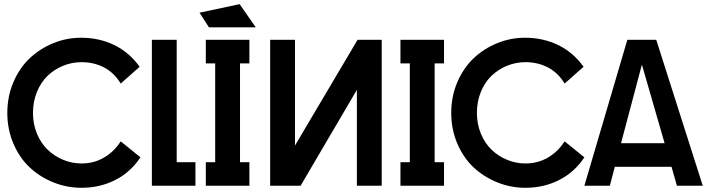

<svg xmlns="http://www.w3.org/2000/svg" viewBox="-20 -891 3391 921"><path d="M371.1 9.8Q300.3 9.8 235.6 -16.4Q170.9 -42.5 122.1 -88.4Q73.2 -134.3 44.2 -202.4Q15.1 -270.5 15.1 -349.1Q15.1 -428.7 44.4 -497.1Q73.7 -565.4 122.6 -611.6Q171.4 -657.7 235.4 -683.8Q299.3 -710 369.1 -710Q455.6 -710 527.8 -675Q600.1 -640.1 649.9 -570.8L559.1 -490.2Q527.8 -542 479.2 -567.4Q430.7 -592.8 371.1 -592.8Q324.7 -592.8 282.5 -575.4Q240.2 -558.1 208.3 -527.3Q176.3 -496.6 157.2 -450.2Q138.2 -403.8 138.2 -349.1Q138.2 -295.4 157.5 -249.3Q176.8 -203.1 209 -172.4Q241.2 -141.6 283.2 -124.3Q325.2 -106.9 371.1 -106.9Q430.2 -106.9 478.3 -134.8Q526.4 -162.6 559.1 -212.9L653.8 -136.2Q606 -64.5 532.5 -27.3Q459 9.8 371.1 9.8Z M708.5 0V-700.2H827.6V-112.8H917.5V0Z M967.3 0V-112.8H1012.2V-586.9H967.3V-700.2H1176.3V-586.9H1131.3V-112.8H1176.3V0ZM937 -830.1 1129.4 -871.1 1207 -759.8H982.4Z M1275.9 0V-700.2H1395V-192.9L1695.3 -700.2H1811V0H1691.9V-460L1421.9 0Z M1900.9 0V-112.8H1945.8V-586.9H1900.9V-700.2H2109.9V-586.9H2064.9V-112.8H2109.9V0Z M2500.5 9.8Q2429.7 9.8 2365 -16.4Q2300.3 -42.5 2251.5 -88.4Q2202.6 -134.3 2173.6 -202.4Q2144.5 -270.5 2144.5 -349.1Q2144.5 -428.7 2173.8 -497.1Q2203.1 -565.4 2252 -611.6Q2300.8 -657.7 2364.7 -683.8Q2428.7 -710 2498.5 -710Q2585 -710 2657.2 -675Q2729.5 -640.1 2779.3 -570.8L2688.5 -490.2Q2657.2 -542 2608.6 -567.4Q2560.1 -592.8 2500.5 -592.8Q2454.1 -592.8 2411.9 -575.4Q2369.6 -558.1 2337.6 -527.3Q2305.7 -496.6 2286.6 -450.2Q2267.6 -403.8 2267.6 -349.1Q2267.6 -295.4 2286.9 -249.3Q2306.2 -203.1 2338.4 -172.4Q2370.6 -141.6 2412.6 -124.3Q2454.6 -106.9 2500.5 -106.9Q2559.6 -106.9 2607.7 -134.8Q2655.8 -162.6 2688.5 -212.9L2783.2 -136.2Q2735.4 -64.5 2661.9 -27.3Q2588.4 9.8 2500.5 9.8Z M2783.2 0 2989.3 -700.2H3127.9L3351.1 0H3227.1L3201.2 -90.8H2929.2L2905.3 0ZM2959 -204.1H3168L3059.1 -581.1Z"/></svg>

Font: Cakra Normal
Style: Regular
Weight: 400
Designer: Lucia Kollert, Vojtech Kollert
Foundry: OoM Type
Version: Version 1.000;Glyphs 3.1.1 (3148)